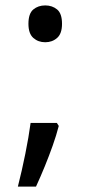

<svg xmlns="http://www.w3.org/2000/svg" viewBox="-20 -570 334 709"><path d="M190 -116 197 -105Q188 -70 174.5 -32Q161 6 145.5 44Q130 82 113 119H46Q61 60 73.5 -2Q86 -64 93 -116ZM147 -414Q121 -414 103 -430Q85 -446 85 -482Q85 -520 103 -535Q121 -550 147 -550Q173 -550 191 -535Q209 -520 209 -482Q209 -446 191 -430Q173 -414 147 -414Z"/></svg>

Font: tamil25
Style: Book
Weight: 400
Designer: Jelle Bosma - Monotype Design Team
Foundry: Monotype Imaging Inc.
Version: Version 2.003